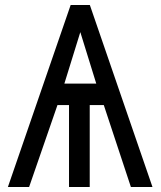

<svg xmlns="http://www.w3.org/2000/svg" viewBox="-20 -745 640 765"><path d="M261.5 -725H338L587.5 0H501.5L393.5 -326.5H337.5V0H255V-326.5H209L96 0H11.5ZM363.5 -412 300 -617 236.5 -412Z"/></svg>

Font: JuliaMono SemiBold
Style: Regular
Weight: 600
Monospace: yes
Designer: cormullion
Foundry: corm
Version: Version 0.055; ttfautohint (v1.8.4)